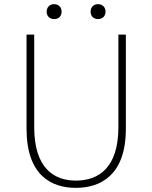

<svg xmlns="http://www.w3.org/2000/svg" viewBox="-20 -893 734 926"><path d="M346 13C464 13 587 -47 587 -272V-726H551V-280C551 -81 453 -22 346 -22C241 -22 145 -81 145 -280V-726H108V-272C108 -47 228 13 346 13ZM241 -801C262 -801 277 -814 277 -837C277 -859 262 -873 241 -873C221 -873 205 -859 205 -837C205 -814 221 -801 241 -801ZM453 -801C473 -801 489 -814 489 -837C489 -859 473 -873 453 -873C432 -873 417 -859 417 -837C417 -814 432 -801 453 -801Z"/></svg>

Font: Source Han Sans CN ExtraLight
Style: Regular
Weight: 250
Designer: Ryoko NISHIZUKA (kana & ideographs); Paul D. Hunt (Latin, Greek & Cyrillic); Wenlong ZHANG (bopomofo); Sandoll Communica
Foundry: Adobe Systems Incorporated
Version: Version 1.004;PS 1.004;hotconv 16.6.51;makeotf.lib2.5.65220